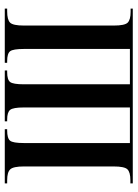

<svg xmlns="http://www.w3.org/2000/svg" viewBox="94 -670 576 804"><g transform="rotate(-90 382.0 -268.0)"><path d="M16 0V-10H29Q63 -10 75 -22.5Q87 -35 87 -80V-456Q87 -500 75 -513Q63 -526 29 -526H16V-536H243V-526H238Q205 -526 195 -514Q185 -502 185 -456V-12H334V-456Q334 -501 324 -513.5Q314 -526 283 -526H276V-536H489V-526H482Q450 -526 440.5 -513.5Q431 -501 431 -456V-12H579V-456Q579 -501 569.5 -513.5Q560 -526 528 -526H521V-536H748V-526H737Q701 -526 689 -513.5Q677 -501 677 -456V-79Q677 -34 689 -21.5Q701 -9 735 -9H748V0Z"/></g></svg>

Font: Noto Serif Display ExtraCondensed Medium
Style: Regular
Weight: 500
Width: 2
Designer: Monotype Design Team
Foundry: Monotype Imaging Inc.
Version: Version 2.009